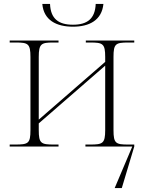

<svg xmlns="http://www.w3.org/2000/svg" viewBox="-20 -741 728 971"><path d="M349 -606C432 -606 495 -639 503 -721H464C461 -646 421 -616 349 -616C276 -616 236 -646 233 -721H194C201 -639 265 -606 349 -606ZM29 0H276V-10H253C188 -10 176 -15 176 -83V-117L512 -409V-83C512 -15 499 -10 436 -10H412V0H649L560 210H596L659 0V-10H629C566 -10 554 -15 554 -83V-453C554 -520 565 -526 629 -526H659V-536H414V-526H437C500 -526 512 -520 512 -453V-428L176 -136V-453C176 -520 189 -526 249 -526H276V-536H29V-526H60C122 -526 134 -520 134 -453V-83C134 -15 123 -10 56 -10H29Z"/></svg>

Font: Noto Serif Display ExtraLight
Style: Regular
Weight: 200
Designer: Monotype Design Team
Foundry: Monotype Imaging Inc.
Version: Version 2.009